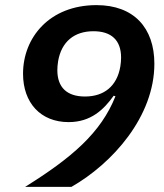

<svg xmlns="http://www.w3.org/2000/svg" viewBox="-20 -730 640 750"><path d="M583 -481C583 -621 503 -710 357 -710C173 -710 70 -583 70 -442C70 -328 139 -253 248 -253C336 -253 386 -303 424 -356L431 -354C374 -211 261 -114 78 0H259C420 -92 583 -275 583 -481ZM312 -353C242 -353 204 -388 204 -456C204 -466 205 -479 207 -491C220 -567 270 -608 345 -608C415 -608 453 -573 453 -505C453 -495 452 -482 450 -470C437 -394 387 -353 312 -353Z"/></svg>

Font: IBM Plex Mono SmBld
Style: Italic
Weight: 600
Italic angle: -9.5°
Monospace: yes
Designer: Mike Abbink, Paul van der Laan, Pieter van Rosmalen
Foundry: Bold Monday
Version: Version 2.004